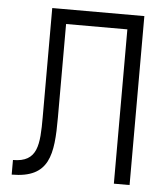

<svg xmlns="http://www.w3.org/2000/svg" viewBox="-51 -739 688 785"><g transform="rotate(5 293.0 -346.5)"><path d="M25.9 -0.5C180.7 -0.5 193.8 -95.7 193.8 -249.5V-633.3H445.3V0H509.8V-693.4H131.8V-246.1C131.8 -131.8 127.4 -60.5 25.9 -60.5Z"/></g></svg>

Font: Cascadia Mono NF Light
Style: Regular
Weight: 300
Monospace: yes
Designer: Aaron Bell
Foundry: Saja Typeworks
Version: Version 2404.023